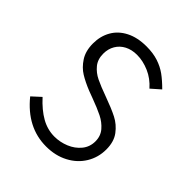

<svg xmlns="http://www.w3.org/2000/svg" viewBox="-203 -865 1007 1007"><g transform="rotate(45 300.0 -362.0)"><path d="M297 -57Q338.5 -57 377.8 -73.2Q417 -89.5 442 -120Q467 -150.5 467 -191.5Q467 -231.5 443.2 -259Q419.5 -286.5 385.5 -303.5Q351.5 -320.5 296 -341L256 -356Q210 -374.5 176.5 -395Q143 -415.5 118.8 -452.8Q94.5 -490 94.5 -546Q94.5 -600 118.8 -642.5Q143 -685 190.5 -709.2Q238 -733.5 304.5 -733.5Q353.5 -733.5 391 -721.2Q428.5 -709 458 -687.8Q487.5 -666.5 522 -632L471.5 -587.5Q436.5 -627.5 390.8 -647.2Q345 -667 300.5 -667Q262 -667 232.5 -651.8Q203 -636.5 186.8 -609Q170.5 -581.5 170.5 -546Q170.5 -504 193 -476.5Q215.5 -449 249 -432.8Q282.5 -416.5 339.5 -396Q404.5 -372.5 443.5 -352.5Q482.5 -332.5 510 -296Q537.5 -259.5 537.5 -202Q537.5 -143 508 -94.5Q478.5 -46 425 -17.8Q371.5 10.5 302.5 10.5Q161 10.5 58 -116.5L106 -160.5Q152.5 -109.5 199 -83.2Q245.5 -57 297 -57Z"/></g></svg>

Font: JuliaMono Light
Style: Regular
Weight: 300
Monospace: yes
Designer: cormullion
Foundry: corm
Version: Version 0.054; ttfautohint (v1.8.4)